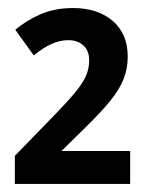

<svg xmlns="http://www.w3.org/2000/svg" viewBox="-20 -878 359 478"><path d="M17 -420V-490L119 -595Q150 -627 168 -649Q186 -671 194 -689Q202 -707 202 -728Q202 -752 187.5 -765Q173 -778 150 -778Q129 -778 108 -768.5Q87 -759 64 -740L18 -804Q47 -828 82 -843Q117 -858 162 -858Q223 -858 260.5 -826Q298 -794 298 -737Q298 -708 288 -682Q278 -656 254.5 -627Q231 -598 191 -559L133 -502H304V-420Z"/></svg>

Font: Noto Sans Tamil UI SemiCondensed SemiBold
Style: Regular
Weight: 600
Width: 4
Designer: Jelle Bosma - Monotype Design Team
Foundry: Monotype Imaging Inc.
Version: Version 2.004; ttfautohint (v1.8.4.7-5d5b)